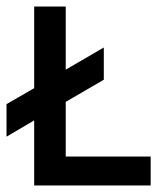

<svg xmlns="http://www.w3.org/2000/svg" viewBox="-20 -570 503 590"><path d="M443 0H85V-200L0 -150V-250L85 -299V-550H182V-356L299 -424V-325L182 -257V-89H443Z"/></svg>

Font: Cambay Devanagari
Style: Regular
Weight: 700
Designer: Pooja Saxena
Foundry: Pooja Saxena
Version: Version 1.095;PS 001.095;hotconv 1.0.70;makeotf.lib2.5.58329